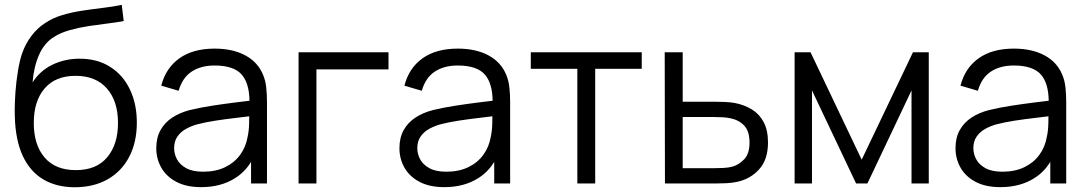

<svg xmlns="http://www.w3.org/2000/svg" viewBox="-20 -755 4467 790"><path d="M286.5 15.5Q211 15 157 -17.5Q103 -50 73.2 -114.5Q43.5 -179 41 -275.5Q40.5 -288.5 40.5 -301.5Q40.5 -333 43.5 -375.8Q46.5 -418.5 54 -464Q61.5 -509.5 72 -538Q85 -575 109.2 -607.2Q133.5 -639.5 165.5 -660Q196.5 -681 235.8 -692.8Q275 -704.5 317.8 -711Q360.5 -717.5 402.8 -722.5Q445 -727.5 481 -735L489 -668.5Q461.5 -663 424 -658.5Q386.5 -654 345.5 -647.8Q304.5 -641.5 267 -631Q229.5 -620.5 203 -603.5Q162.5 -579 140.8 -529.5Q119 -480 114 -416Q145 -464.5 196.2 -489Q247.5 -513.5 307.5 -513.5Q380.5 -513.5 433.2 -480Q486 -446.5 514.5 -387Q543 -327.5 543 -250.5Q543 -170 511.8 -110Q480.5 -50 423 -17.2Q365.5 15.5 286.5 15.5ZM292 -55Q377 -55 421.2 -108Q465.5 -161 465.5 -249Q465.5 -339 419.8 -391Q374 -443 291 -443Q208 -443 163.5 -391Q119 -339 119 -249Q119 -159 163.5 -107Q208 -55 292 -55Z M807.5 15Q746.5 15 705.2 -7Q664 -29 643.5 -65.5Q623 -102 623 -145Q623 -189 640.8 -220.2Q658.5 -251.5 689.2 -271.5Q720 -291.5 760.5 -302Q801.5 -312 851.2 -319.8Q901 -327.5 949 -333.5Q980 -337 1006.5 -340.5Q1005.5 -411.5 975.5 -447Q943 -485.5 862.5 -485.5Q807 -485.5 768.8 -460.5Q730.5 -435.5 715 -381.5L643.5 -402.5Q662 -475 718 -515Q774 -555 863.5 -555Q937.5 -555 989.2 -527.2Q1041 -499.5 1062.5 -447Q1072.5 -423.5 1075.5 -394.5Q1078.5 -365.5 1078.5 -335.5V0H1013V-89Q987.5 -47 946.5 -21.5Q888.5 15 807.5 15ZM816 -48.5Q867.5 -48.5 906 -67Q944.5 -85.5 968 -117.8Q991.5 -150 998.5 -190.5Q1004.5 -216.5 1005 -248Q1005.5 -264.5 1005.5 -276.5Q980 -273 952 -270Q908.5 -265 866.2 -258.5Q824 -252 790 -243Q767 -236.5 745.5 -224.8Q724 -213 710.2 -193.5Q696.5 -174 696.5 -145Q696.5 -121.5 708.2 -99.5Q720 -77.5 746.2 -63Q772.5 -48.5 816 -48.5Z M1208.5 0V-540H1578.5V-469.5H1282V0Z M1808 15Q1747 15 1705.8 -7Q1664.5 -29 1644 -65.5Q1623.5 -102 1623.5 -145Q1623.5 -189 1641.2 -220.2Q1659 -251.5 1689.8 -271.5Q1720.5 -291.5 1761 -302Q1802 -312 1851.8 -319.8Q1901.5 -327.5 1949.5 -333.5Q1980.5 -337 2007 -340.5Q2006 -411.5 1976 -447Q1943.5 -485.5 1863 -485.5Q1807.5 -485.5 1769.2 -460.5Q1731 -435.5 1715.5 -381.5L1644 -402.5Q1662.5 -475 1718.5 -515Q1774.5 -555 1864 -555Q1938 -555 1989.8 -527.2Q2041.5 -499.5 2063 -447Q2073 -423.5 2076 -394.5Q2079 -365.5 2079 -335.5V0H2013.5V-89Q1988 -47 1947 -21.5Q1889 15 1808 15ZM1816.5 -48.5Q1868 -48.5 1906.5 -67Q1945 -85.5 1968.5 -117.8Q1992 -150 1999 -190.5Q2005 -216.5 2005.5 -248Q2006 -264.5 2006 -276.5Q1980.5 -273 1952.5 -270Q1909 -265 1866.8 -258.5Q1824.5 -252 1790.5 -243Q1767.5 -236.5 1746 -224.8Q1724.5 -213 1710.8 -193.5Q1697 -174 1697 -145Q1697 -121.5 1708.8 -99.5Q1720.5 -77.5 1746.8 -63Q1773 -48.5 1816.5 -48.5Z M2355.5 0V-472H2164V-540H2620.5V-472H2429V0Z M2716 0 2715 -540H2789V-336.5H2915.5Q2939 -336.5 2961.8 -335.5Q2984.5 -334.5 3002 -331.5Q3042 -324 3073.2 -305Q3104.5 -286 3122.2 -252.5Q3140 -219 3140 -168.5Q3140 -99 3104.2 -59Q3068.5 -19 3014 -7Q2993.5 -2.5 2969.5 -1.2Q2945.5 0 2922 0ZM2789 -63H2919Q2936 -63 2957 -64Q2978 -65 2994 -69.5Q3020.5 -77 3042.2 -99.8Q3064 -122.5 3064 -168.5Q3064 -214 3043 -237.2Q3022 -260.5 2987 -268Q2971.5 -271.5 2953.5 -272.5Q2935.5 -273.5 2919 -273.5H2789Z M3249.5 0V-540H3315L3525.5 -98L3736.5 -540H3801.5V0H3730.5V-383L3549 0H3502.5L3321 -383V0Z M4096 15Q4035 15 3993.8 -7Q3952.5 -29 3932 -65.5Q3911.5 -102 3911.5 -145Q3911.5 -189 3929.2 -220.2Q3947 -251.5 3977.8 -271.5Q4008.5 -291.5 4049 -302Q4090 -312 4139.8 -319.8Q4189.5 -327.5 4237.5 -333.5Q4268.5 -337 4295 -340.5Q4294 -411.5 4264 -447Q4231.5 -485.5 4151 -485.5Q4095.5 -485.5 4057.2 -460.5Q4019 -435.5 4003.5 -381.5L3932 -402.5Q3950.5 -475 4006.5 -515Q4062.5 -555 4152 -555Q4226 -555 4277.8 -527.2Q4329.5 -499.5 4351 -447Q4361 -423.5 4364 -394.5Q4367 -365.5 4367 -335.5V0H4301.5V-89Q4276 -47 4235 -21.5Q4177 15 4096 15ZM4104.5 -48.5Q4156 -48.5 4194.5 -67Q4233 -85.5 4256.5 -117.8Q4280 -150 4287 -190.5Q4293 -216.5 4293.5 -248Q4294 -264.5 4294 -276.5Q4268.5 -273 4240.5 -270Q4197 -265 4154.8 -258.5Q4112.5 -252 4078.5 -243Q4055.5 -236.5 4034 -224.8Q4012.5 -213 3998.8 -193.5Q3985 -174 3985 -145Q3985 -121.5 3996.8 -99.5Q4008.5 -77.5 4034.8 -63Q4061 -48.5 4104.5 -48.5Z"/></svg>

Font: Cns Manrope
Style: Regular
Weight: 400
Designer: Mikhail Sharanda
Foundry: Mikhail Sharanda
Version: Version 4.504